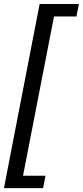

<svg xmlns="http://www.w3.org/2000/svg" viewBox="-39 -745 419 972"><path d="M191.4 144.5 179.2 207.5H-19L161.6 -724.6H360.4L348.1 -661.6H234.4L77.6 144.5Z"/></svg>

Font: Arimo
Style: Italic
Weight: 400
Italic angle: -12°
Designer: Steve Matteson
Foundry: Monotype Imaging Inc.
Version: Version 1.33